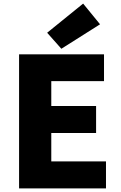

<svg xmlns="http://www.w3.org/2000/svg" viewBox="-20 -1047 670 1067"><path d="M86 0H569V-150H265V-308H514V-458H265V-596H558V-745H86ZM321 -776 536 -912 442 -1027 242 -865Z"/></svg>

Font: Noto Sans TC Black
Style: Regular
Weight: 900
Designer: Ryoko NISHIZUKA 西塚涼子 (kana, bopomofo & ideographs); Paul D. Hunt (Latin, Greek & Cyrillic); Sandoll Communications 산돌커뮤니
Foundry: Adobe
Version: Version 2.004;hotconv 1.0.118;makeotfexe 2.5.65603